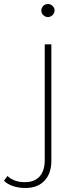

<svg xmlns="http://www.w3.org/2000/svg" viewBox="-107 -740 387 957"><path d="M-87 161 -70 137Q-37 168 17 168Q65 168 90.5 139.5Q116 111 116 58V-519H149V62Q149 124 115 160.5Q81 197 19 197Q-13 197 -41 188Q-69 179 -87 161ZM99 -687Q99 -701 108.5 -710.5Q118 -720 132 -720Q145 -720 155 -710.5Q165 -701 165 -688Q165 -675 155 -665Q145 -655 132 -655Q119 -655 109 -664.5Q99 -674 99 -687Z"/></svg>

Font: Montserrat Alternates ExLight
Style: Regular
Weight: 275
Designer: Julieta Ulanovsky
Foundry: Julieta Ulanovsky
Version: Version 7.200